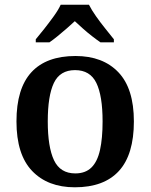

<svg xmlns="http://www.w3.org/2000/svg" viewBox="-20 -786 640 816"><path d="M298 10Q183 10 116.5 -59.5Q50 -129 50 -270Q50 -410 113.5 -479Q177 -548 301 -548Q417 -548 483 -479Q549 -410 549 -270Q549 -129 485.5 -59.5Q422 10 298 10ZM300 -49Q343 -49 368.5 -74Q394 -99 405 -148.5Q416 -198 416 -270Q416 -379 389.5 -433.5Q363 -488 299 -488Q235 -488 209 -433.5Q183 -379 183 -270Q183 -161 209.5 -105Q236 -49 300 -49ZM132 -619Q148 -638 168.5 -664Q189 -690 208.5 -717Q228 -744 238 -766H358Q369 -744 388 -717Q407 -690 428 -664Q449 -638 464 -619V-606H407Q391 -617 371 -632.5Q351 -648 332 -665Q313 -682 298 -696Q283 -682 263.5 -665Q244 -648 225 -632.5Q206 -617 190 -606H132Z"/></svg>

Font: Noto Serif Hebrew SemiBold
Style: Regular
Weight: 600
Version: Version 2.003